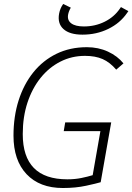

<svg xmlns="http://www.w3.org/2000/svg" viewBox="-20 -942 670 972"><path d="M298.3 9.8Q180.7 9.8 114.5 -60.3Q48.3 -130.4 48.3 -255.4Q48.3 -352.1 74.2 -433.6Q100.1 -515.1 148.7 -575.7Q197.3 -636.2 265.9 -669.7Q334.5 -703.1 419.9 -703.1Q478 -703.1 526.6 -680.7Q575.2 -658.2 605 -621.1L568.4 -589.4Q536.1 -627 499.3 -643.1Q462.4 -659.2 410.2 -659.2Q343.3 -659.2 285.9 -630.1Q228.5 -601.1 185.8 -548.1Q143.1 -495.1 119.1 -422.6Q95.2 -350.1 95.2 -263.2Q95.2 -34.2 320.8 -34.2Q358.9 -34.2 391.4 -40.8Q423.8 -47.4 449.2 -55.2L488.3 -278.3H302.7L310.1 -322.3H543L489.7 -19.5Q468.8 -13.2 416 -1.7Q363.3 9.8 298.3 9.8ZM397.5 -766.6Q332.5 -766.6 301.3 -794.9Q270 -823.2 279.3 -873.5Q284.2 -899.9 299.8 -921.9L338.4 -903.3Q327.6 -884.3 324.7 -867.7Q319.8 -839.4 340.8 -823.7Q361.8 -808.1 404.8 -808.1Q461.4 -808.1 509.8 -832Q558.1 -856 586.9 -898.4L592.3 -906.2L629.9 -885.7L623.5 -876.5Q587.9 -824.7 528.3 -795.7Q468.8 -766.6 397.5 -766.6Z"/></svg>

Font: Cascadia Mono PL ExtraLight
Style: Italic
Weight: 200
Italic angle: -10°
Monospace: yes
Designer: Aaron Bell
Foundry: Saja Typeworks
Version: Version 2404.023; ttfautohint (v1.8.4)